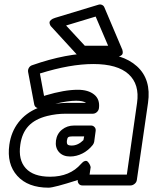

<svg xmlns="http://www.w3.org/2000/svg" viewBox="-20 -826 702 881"><path d="M22.9 -162.1Q31.2 -221.2 64.7 -264.4Q98.1 -307.6 152.8 -330.1Q140.1 -333.5 137.2 -346.2L108.9 -496.1Q107.4 -506.3 112.8 -515.1Q118.2 -523.9 127.9 -526.9Q285.2 -582 415 -582Q541.5 -582 608.2 -522Q674.8 -461.9 659.2 -354L607.9 0Q606.4 10.7 597.4 17.8Q588.4 24.9 579.1 24.9H357.9Q347.2 24.9 341.3 17.1Q335.4 9.3 336.9 0Q227.1 35.2 203.1 35.2Q107.9 35.2 59.1 -19.3Q10.3 -73.7 22.9 -162.1ZM73.2 -162.1Q63 -92.8 98.1 -54Q133.3 -15.1 210 -15.1Q300.8 -15.1 352.1 -74.2Q360.8 -84.5 368.9 -86.9Q377 -89.4 381.6 -85Q386.2 -80.6 389.6 -75Q393.1 -69.3 394.5 -64.5L396 -59.1L391.1 -24.9H562L608.9 -354Q621.1 -439 570.1 -485.6Q519 -532.2 408.2 -532.2Q301.8 -532.2 163.1 -488.8L182.1 -386.2Q185.1 -386.2 189 -388.2Q275.4 -414.1 336.9 -414.1Q384.8 -414.1 411.9 -392.3Q439 -370.6 434.1 -330.1Q432.6 -318.8 424.3 -311.5Q416 -304.2 405.8 -304.2H280.8Q238.8 -304.2 196.8 -293.9Q140.6 -279.8 110.6 -247.6Q80.6 -215.3 73.2 -162.1ZM216.8 -702.1Q215.8 -703.1 213.9 -705.1Q211.9 -707 209.5 -712.6Q207 -718.3 207.3 -723.4Q207.5 -728.5 213.9 -734.4Q220.2 -740.2 232.9 -744.1L431.2 -804.2Q439.9 -807.1 448 -803.5Q456.1 -799.8 459 -792L539.1 -603Q540 -601.6 541 -599.1Q542 -596.7 543 -590.1Q543.9 -583.5 542.2 -578.6Q540.5 -573.7 533 -569.8Q525.4 -565.9 512.2 -565.9H352.1Q342.3 -565.9 335 -573.2ZM233.9 -350.1Q268.1 -354 288.1 -354H375Q360.4 -363.8 329.1 -363.8Q293 -363.8 233.9 -350.1ZM236.8 -181.2Q241.2 -212.4 264.6 -231.2Q288.1 -250 319.8 -250H397.9Q407.2 -250 413.8 -242.9Q420.4 -235.8 418.9 -225.1L412.1 -174.8Q410.2 -167 405.8 -161.1Q385.7 -135.7 358.2 -121.8Q330.6 -107.9 301.8 -107.9Q268.6 -107.9 250.5 -128.4Q232.4 -148.9 236.8 -181.2ZM283.2 -709 369.1 -616.2H476.1L418.9 -750ZM287.1 -181.2Q285.6 -168 290 -163.1Q294.4 -158.2 309.1 -158.2Q337.9 -158.2 362.8 -183.1L366.2 -200.2H313Q297.9 -200.2 293.2 -196.5Q288.6 -192.9 287.1 -181.2Z"/></svg>

Font: Trueno Black Outline
Style: Italic
Weight: 900
Width: 6
Designer: Julieta Ulanovsky
Foundry: Julieta Ulanovsky
Version: Version 3.001b | FøM Fix